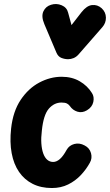

<svg xmlns="http://www.w3.org/2000/svg" viewBox="-20 -938 554 968"><path d="M241.5 10Q186.5 10 144.8 -11Q103 -32 76 -71.2Q49 -110.5 38.8 -165.8Q28.5 -221 36 -290Q45.5 -376.5 84.2 -434.5Q123 -492.5 178.2 -521.8Q233.5 -551 291 -551Q343 -551 382 -528.2Q421 -505.5 443.5 -469Q456 -450.5 450.5 -424.2Q445 -398 418.5 -382Q394 -367.5 370.2 -375Q346.5 -382.5 332.5 -403Q327 -411 317.8 -416Q308.5 -421 290 -421Q253 -421 226 -389.8Q199 -358.5 191 -279.5Q186.5 -243.5 188.5 -214.5Q190.5 -185.5 198 -164.5Q205.5 -143.5 218.2 -132.5Q231 -121.5 248 -121.5Q265 -121.5 281.8 -136Q298.5 -150.5 316 -182.5Q328.5 -205 354.5 -212Q380.5 -219 407 -204.5Q431.5 -192 438.8 -166Q446 -140 433 -117.5Q415 -84.5 387.5 -55.2Q360 -26 323.5 -8Q287 10 241.5 10ZM323.5 -639.5Q306.5 -639.5 289.8 -646Q273 -652.5 264.5 -672.5L203.5 -816.5Q187 -855.5 198.8 -880.8Q210.5 -906 237.5 -914Q264.5 -922.5 290.8 -911.5Q317 -900.5 323.5 -874L340.5 -811.5L391 -876.5Q417 -909.5 444 -912.5Q471 -915.5 492.5 -896.5Q513.5 -877 514 -849.5Q514.5 -822 496 -801L376 -663.5Q365 -651 351.2 -645.2Q337.5 -639.5 323.5 -639.5Z"/></svg>

Font: Edu SA Hand
Style: Bold
Weight: 700
Designer: Tina and Corey Anderson, Eben Sorkin, Mirko Velimirovic
Foundry: Google for Education
Version: Version 2.000